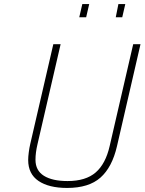

<svg xmlns="http://www.w3.org/2000/svg" viewBox="-20 -918 713 947"><path d="M386 -898H420L405 -833H371ZM564 -898H598L583 -833H551ZM119 -129Q119 -145 122 -167.5Q125 -190 129 -207L243 -700H279L165 -207Q155 -165 155 -130Q155 -77 196.5 -51Q238 -25 313 -25Q403 -25 452 -67.5Q501 -110 521 -198L637 -700H673L557 -197Q533 -93 475.5 -42Q418 9 311 9Q221 9 170 -25.5Q119 -60 119 -129Z"/></svg>

Font: Cairo ExtraLight
Style: Italic
Weight: 275
Italic angle: -13°
Designer: Mohamed Gaber, Accademia di Belle Arti di Urbino and others
Foundry: Kief Type Foundry, Accademia di Belle Arti di Urbino and others
Version: Version 3.011